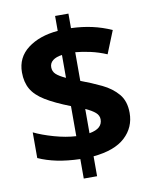

<svg xmlns="http://www.w3.org/2000/svg" viewBox="-90 -826 752 950"><g transform="rotate(-10 286.0 -350.5)"><path d="M253 -40Q188 -42 137 -52.5Q86 -63 44 -82V-211Q85 -191 143 -174.5Q201 -158 253 -155V-306Q176 -336 129.5 -364.5Q83 -393 63 -428Q43 -463 43 -512Q43 -587 101.5 -631.5Q160 -676 253 -684V-759H320V-686Q376 -684 425.5 -673Q475 -662 522 -641L476 -527Q436 -544 395.5 -553Q355 -562 320 -565V-421Q374 -401 423 -377.5Q472 -354 502.5 -318Q533 -282 533 -223Q533 -150 480 -101Q427 -52 320 -42V58H253ZM320 -158Q354 -164 370 -178.5Q386 -193 386 -216Q386 -236 369.5 -250.5Q353 -265 320 -280ZM253 -563Q223 -559 206.5 -546Q190 -533 190 -512Q190 -491 205 -477Q220 -463 253 -448Z"/></g></svg>

Font: Noto Sans Bamum
Style: Regular
Weight: 400
Designer: Monotype Design Team
Foundry: Monotype Imaging Inc.
Version: Version 2.001